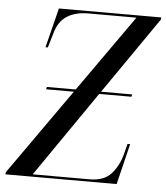

<svg xmlns="http://www.w3.org/2000/svg" viewBox="-80 -760 699 807"><g transform="rotate(5 270.0 -357.0)"><path d="M-28 0 -25 -11 229 -371H112L114 -381H236L464 -704H261Q207 -704 171.5 -681.5Q136 -659 122 -608L104 -547H94L136 -714H568L567 -705L343 -381H474L472 -371H336L87 -10H327Q387 -10 417.5 -43.5Q448 -77 461 -126L473 -172H484L442 0Z"/></g></svg>

Font: Noto Serif Display Condensed
Style: Italic
Weight: 400
Width: 3
Italic angle: -12°
Designer: Monotype Design Team
Foundry: Monotype Imaging Inc.
Version: Version 2.009